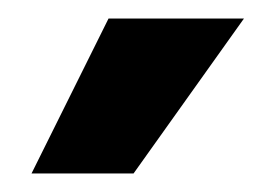

<svg xmlns="http://www.w3.org/2000/svg" viewBox="-20 -770 283 207"><path d="M97 -750H243L124 -583H14Z"/></svg>

Font: Oakes Grotesk Bold
Style: Italic
Weight: 700
Italic angle: -8°
Designer: Samuel Oakes
Foundry: Samuel Oakes
Version: Version 1.000;PS 001.000;hotconv 1.0.88;makeotf.lib2.5.64775